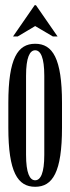

<svg xmlns="http://www.w3.org/2000/svg" viewBox="-20 -710 270 737"><path d="M80 -116V-419C80 -489 94 -517 115 -517C136 -517 150 -489 150 -419V-116C150 -46 136 -18 115 -18C94 -18 80 -46 80 -116ZM12 -220C12 -49 48 7 115 7C182 7 218 -49 218 -220V-315C218 -486 182 -542 115 -542C48 -542 12 -486 12 -315ZM30 -570H48L115 -610L183 -570H201L118 -690H113Z"/></svg>

Font: Americaine Condensed
Style: Regular
Weight: 400
Width: 3
Designer: Alan Madić
Foundry: ESAD Valence
Version: Version 0.001;Glyphs 3.1.2 (3151)